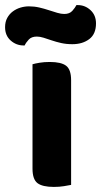

<svg xmlns="http://www.w3.org/2000/svg" viewBox="-67 -728 398 756"><path d="M61 -64V-475Q71 -478 89 -481Q107 -484 129 -484Q174 -484 193.5 -469Q213 -454 213 -412V0Q203 2 185 5Q167 8 145 8Q100 8 80.5 -7Q61 -22 61 -64ZM186 -673Q207 -673 218 -685.5Q229 -698 234 -708H239Q268 -708 289.5 -688Q311 -668 311 -636Q311 -594 284.5 -574Q258 -554 218 -554Q194 -554 174 -558.5Q154 -563 136.5 -569Q119 -575 104.5 -579.5Q90 -584 78 -584Q57 -584 46 -572Q35 -560 30 -549H26Q-3 -549 -25 -568.5Q-47 -588 -47 -621Q-47 -642 -38.5 -657.5Q-30 -673 -16.5 -683Q-3 -693 13.5 -698Q30 -703 47 -703Q68 -703 87.5 -698.5Q107 -694 125 -688Q143 -682 158.5 -677.5Q174 -673 186 -673Z"/></svg>

Font: Baloo 2 Latin
Style: Bold
Weight: 400
Designer: Sarang Kulkarni and Ek Type
Foundry: Ek Type
Version: Version 1.001